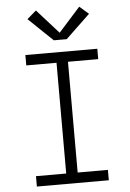

<svg xmlns="http://www.w3.org/2000/svg" viewBox="-63 -1023 726 1069"><g transform="rotate(-5 300.0 -488.5)"><path d="M99 0V-58H268V-677H99V-735H501V-677H332V-58H501V0ZM264 -803 128 -933 179 -977 300 -842 421 -977 472 -933 336 -803Z"/></g></svg>

Font: Iosevka SS04 Light Extended
Style: Regular
Weight: 300
Width: 7
Monospace: yes
Designer: Belleve Invis
Foundry: Belleve Invis
Version: Version 19.0.0; ttfautohint (v1.8.4)